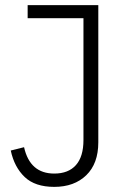

<svg xmlns="http://www.w3.org/2000/svg" viewBox="-20 -718 485 750"><path d="M364 -698V-162Q364 -79 317 -33.5Q270 12 192 12Q117 12 76.5 -26.5Q36 -65 22 -130L74 -143Q97 -40 192 -40Q247 -40 276.5 -73Q306 -106 306 -171V-647H88V-698Z"/></svg>

Font: IBM Plex Sans Cond Light
Style: Regular
Weight: 300
Width: 3
Designer: Mike Abbink, Paul van der Laan, Pieter van Rosmalen
Foundry: Bold Monday
Version: Version 1.3